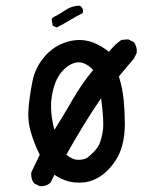

<svg xmlns="http://www.w3.org/2000/svg" viewBox="-20 -631 540 663"><path d="M117.2 11.7 97.7 2Q85.9 -13.7 87.9 -35.2L117.2 -96.7Q97.7 -135.7 85.9 -176.8Q74.2 -217.8 79.1 -264.6Q84 -311.5 92.8 -353.5Q101.6 -395.5 129.9 -430.7Q158.2 -465.8 197.3 -481.4Q236.3 -497.1 274.9 -491.2Q313.5 -485.4 356.4 -452.1Q376 -477.5 399.4 -493.2L422.9 -495.1L442.4 -485.4Q454.1 -469.7 452.1 -448.2L442.4 -428.7L390.6 -367.2Q403.3 -325.2 407.2 -284.2Q411.1 -243.2 411.1 -204.1Q411.1 -165 403.3 -133.8Q395.5 -102.5 380.9 -79.6Q366.2 -56.6 346.7 -38.1Q327.1 -19.5 300.8 -8.8Q274.4 2 238.8 -1Q203.1 -3.9 168 -27.3L154.3 0Q138.7 13.7 117.2 11.7ZM282.2 -86.9Q313.5 -112.3 322.3 -131.8Q331.1 -151.4 335.4 -181.6Q339.8 -211.9 329.1 -292Q295.9 -243.2 266.1 -194.3Q236.3 -145.5 209 -96.7Q230.5 -79.1 250.5 -79.1Q270.5 -79.1 282.2 -86.9ZM168 -182.6Q201.2 -235.4 231.4 -288.1Q261.7 -340.8 301.8 -389.6Q270.5 -420.9 242.7 -415Q214.8 -409.2 191.4 -380.9Q168 -352.5 159.2 -300.3Q150.4 -248 168 -182.6ZM175.8 -536.1 162.1 -542 158.2 -564.5 162.1 -570.3Q185.5 -582 207 -596.7Q228.5 -611.3 255.9 -611.3Q270.5 -601.6 265.6 -585.9Q242.2 -574.2 220.7 -561Q199.2 -547.9 175.8 -536.1Z"/></svg>

Font: JasonHandwriting4
Style: Regular
Weight: 400
Version: Version 1.01.21